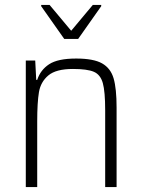

<svg xmlns="http://www.w3.org/2000/svg" viewBox="-20 -754 573 774"><path d="M84 -510H122L126 -432H130Q143 -472 178 -495Q213 -518 287 -518Q357 -518 391.5 -498.5Q426 -479 438 -438Q450 -397 450 -320V0H404V-309Q404 -385 394.5 -419Q385 -453 358.5 -464.5Q332 -476 274 -476Q206 -476 175 -450Q144 -424 137 -382.5Q130 -341 130 -264V0H84ZM239 -597 146 -729V-734H180L267 -630L354 -734H388V-729L295 -597Z"/></svg>

Font: Saira Semi Condensed ExtraLight
Style: Regular
Weight: 200
Width: 4
Designer: Hector Gatti with collaboration of the Omnibus-Type team
Foundry: Omnibus-Type
Version: Version 1.001; ttfautohint (v1.8)